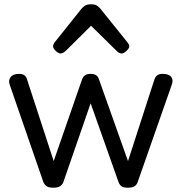

<svg xmlns="http://www.w3.org/2000/svg" viewBox="-20 -859 846 894"><path d="M229 15Q207 15 197 8Q187 1 182 -11L25 -465Q18 -485 29.5 -500Q41 -515 69 -515Q84 -515 93 -509Q102 -503 106 -489L230 -109L362 -489Q367 -503 376.5 -509Q386 -515 402 -515Q417 -515 427 -509Q437 -503 441 -489L576 -109L699 -489Q704 -503 713 -509Q722 -515 737 -515Q766 -515 777 -501Q788 -487 780 -465L621 -11Q617 1 607 8Q597 15 575 15Q553 15 544.5 7.5Q536 0 532 -11L402 -378L275 -11Q271 0 260.5 7.5Q250 15 229 15ZM262 -610Q252 -610 239.5 -622Q227 -634 227 -644Q227 -647 228 -650Q229 -653 233 -660L360 -819Q366 -826 375.5 -832.5Q385 -839 404 -839Q423 -839 432 -832.5Q441 -826 447 -819L575 -660Q580 -653 581 -650Q582 -647 582 -644Q582 -634 569 -622Q556 -610 547 -610Q540 -610 534 -613.5Q528 -617 522 -623L404 -739L287 -623Q280 -617 274 -613.5Q268 -610 262 -610Z"/></svg>

Font: Playwrite GB J
Style: Regular
Weight: 400
Designer: Veronika Burian, José Scaglione
Foundry: TypeTogether
Version: Version 1.002